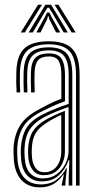

<svg xmlns="http://www.w3.org/2000/svg" viewBox="-20 -781 405 808"><path d="M299.8 0V-466Q299.8 -534.8 273.4 -564.6Q247 -594.5 186 -594.5Q123 -594.5 94.8 -567.8Q66.5 -541 64 -479.5Q63.2 -459.8 63.5 -437Q63.8 -414.2 65 -392.2H49.8Q48.5 -415 48.2 -436.9Q48 -458.8 48.8 -480Q51 -548.2 83.1 -577.8Q115.2 -607.2 186 -607.2Q232.2 -607.2 260.6 -592.9Q289 -578.5 302 -547.5Q315 -516.5 315 -466V0ZM161 -30.2Q194.5 -30.2 218.5 -48Q242.5 -65.8 255.5 -92.4Q268.5 -119 268.5 -145.5V-330.8Q245.8 -323.2 218.1 -312Q190.5 -300.8 165.8 -287.8Q124.5 -265.8 104.8 -235.2Q85 -204.8 83 -155Q82.5 -144.2 83 -134.5Q83.5 -124.8 84.2 -114.2Q87 -72.8 107.2 -51.5Q127.5 -30.2 161 -30.2ZM164.2 -43.8Q135 -43.8 118.9 -63.8Q102.8 -83.8 99.5 -115.2Q98.5 -126.5 98.2 -136.5Q98 -146.5 98.2 -154Q100.5 -199.2 117.5 -227.2Q134.5 -255.2 171 -276Q188.5 -286 210.2 -296.2Q232 -306.5 253.2 -314.5V-144Q253.2 -119 243.6 -96Q234 -73 214.4 -58.4Q194.8 -43.8 164.2 -43.8ZM166.2 -56.2Q191 -56.2 206.8 -68.8Q222.5 -81.2 230.1 -101.1Q237.8 -121 237.8 -143V-297.2Q221 -290 205.9 -281.9Q190.8 -273.8 176.2 -264.2Q144.2 -244.2 129.6 -219.8Q115 -195.2 113.8 -154Q113.5 -145.2 113.6 -136Q113.8 -126.8 114.8 -116.8Q117 -91.2 129.9 -73.8Q142.8 -56.2 166.2 -56.2ZM147.8 7.5Q98.5 7.5 70.2 -23.4Q42 -54.2 38 -110.5Q37.2 -124.8 37 -138.1Q36.8 -151.5 37 -160.5Q40.5 -214.5 64.9 -253.6Q89.2 -292.8 148.8 -323.2Q166 -332.8 180.1 -340Q194.2 -347.2 208.1 -353.4Q222 -359.5 238.2 -365.2V-466Q238.2 -503.5 227.5 -523.5Q216.8 -543.5 186 -543.5Q153.8 -543.5 140.2 -527.4Q126.8 -511.2 125.5 -476.8Q125 -462.2 125 -441Q125 -419.8 126 -392.2H110.8Q109.8 -421.2 109.8 -441.4Q109.8 -461.5 110.2 -478Q111.5 -520.5 129.6 -538.4Q147.8 -556.2 186 -556.2Q224.8 -556.2 239.1 -533.5Q253.5 -510.8 253.5 -466V-354.8Q225.5 -345.2 201.2 -334.1Q177 -323 154 -311.2Q99 -283.2 77.2 -246.6Q55.5 -210 52.5 -159.2Q52 -147.8 52.2 -136.4Q52.5 -125 53.5 -111.8Q57 -60 82.6 -32.5Q108.2 -5 152 -5Q190.5 -5 217 -24Q243.5 -43 258 -72.5H261.5L255.2 -13.2V0H239.8V-4.5L248.8 -46H246Q229 -20.5 205.1 -6.5Q181.2 7.5 147.8 7.5ZM269.2 0V-37.2L271.8 -107H268.5Q255.5 -68.8 227.5 -43.2Q199.5 -17.8 156 -17.8Q118 -17.8 95 -42.1Q72 -66.5 68.8 -112.8Q68 -126 67.6 -136.8Q67.2 -147.5 67.8 -157.8Q70.5 -205.5 90.1 -239.9Q109.8 -274.2 160 -299.5Q178.2 -308.8 197.9 -317.1Q217.5 -325.5 236 -332.4Q254.5 -339.2 269 -343.8V-466Q269 -521.2 249.9 -545.1Q230.8 -569 186 -569Q139 -569 117.8 -548Q96.5 -527 94.8 -478.2Q94 -458.8 94.2 -436.2Q94.5 -413.8 95.5 -392.2H80.2Q79.2 -414.5 79 -437.2Q78.8 -460 79.5 -478.8Q81.5 -534 106.2 -557.9Q131 -581.8 186 -581.8Q238.8 -581.8 261.5 -554.9Q284.2 -528 284.2 -466V0ZM67.5 -644.5 140 -761H156.5L84.5 -644.5ZM100.5 -644.5 170.8 -761H195.2L265.5 -644.5H248.2L199 -728L186.2 -748.5H179.8L167 -727.8L118 -644.5ZM133 -644.5 169.2 -710.2 178 -728.2H188L196.8 -710.2L233.5 -644.5H216L187.2 -700.8L184.5 -712.5H181.5L178.8 -700.8L150.5 -644.5ZM281.5 -644.5 209.5 -761H226L298.5 -644.5Z"/></svg>

Font: Big Shoulders Inline Display Thin Medium
Style: Regular
Weight: 500
Version: Version 2.002